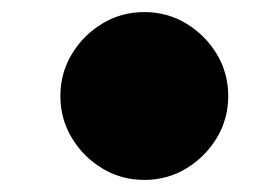

<svg xmlns="http://www.w3.org/2000/svg" viewBox="-20 -539 440 318"><path d="M80 -380Q80 -342 99 -310.5Q118 -279 149.5 -260Q181 -241 219 -241Q257 -241 288.5 -260Q320 -279 339 -310.5Q358 -342 358 -380Q358 -418 339 -449.5Q320 -481 288.5 -500Q257 -519 219 -519Q181 -519 149.5 -500Q118 -481 99 -449.5Q80 -418 80 -380Z M80 -380Q80 -342 99 -310.5Q118 -279 149.5 -260Q181 -241 219 -241Q257 -241 288.5 -260Q320 -279 339 -310.5Q358 -342 358 -380Q358 -418 339 -449.5Q320 -481 288.5 -500Q257 -519 219 -519Q181 -519 149.5 -500Q118 -481 99 -449.5Q80 -418 80 -380Z"/></svg>

Font: text-security-disc
Style: Regular
Weight: 400
Monospace: yes
Foundry: Oskari Noppa
Version: Version 3.000;hotconv 1.0.118;makeotfexe 2.5.65603